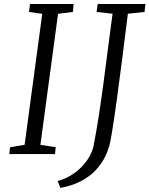

<svg xmlns="http://www.w3.org/2000/svg" viewBox="-20 -767 744 956"><path d="M26.4 0H253.9L257.3 -34.2L181.2 -45.9L269 -698.2L342.8 -707.5L346.7 -747.1H129.4L124.5 -707.5L190.4 -698.2L102.5 -45.9L29.8 -33.7ZM445.8 -40C432.6 25.4 365.2 108.4 267.1 134.3L280.8 168.5C378.9 151.4 482.9 96.7 522.9 -36.6C538.6 -83 576.2 -371.1 616.7 -698.7L699.7 -707.5L704.1 -747.1H466.3L460.9 -707.5L540.5 -698.7C511.2 -486.3 483.4 -230 445.8 -40Z"/></svg>

Font: Merriweather
Style: Light Italic
Weight: 300
Italic angle: -7.5°
Designer: Eben Sorkin
Foundry: Eben Sorkin
Version: Version 1.001